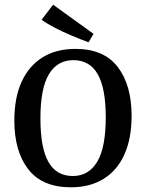

<svg xmlns="http://www.w3.org/2000/svg" viewBox="-20 -788 622 817"><path d="M282 9Q160 9 100.5 -67.5Q41 -144 41 -275Q41 -373 72.5 -441Q104 -509 162 -544.5Q220 -580 301 -580Q422 -580 481 -503Q540 -426 540 -295Q540 -199 509.5 -131Q479 -63 421 -27Q363 9 282 9ZM292 -532Q224 -532 188 -472Q152 -412 152 -284Q152 -159 186 -99Q220 -39 290 -39Q357 -39 393.5 -99.5Q430 -160 430 -289Q430 -412 396 -472Q362 -532 292 -532ZM378 -644 357 -608Q324 -620 286 -636Q248 -652 214 -669.5Q180 -687 157 -704L206 -768Z"/></svg>

Font: Yrsa Medium
Style: Regular
Weight: 500
Designer: Anna Giedrys (Yrsa+Rasa design), David Brezina (Yrsa art-direction, Rasa art-direction, design)
Foundry: Rosetta Type Foundry
Version: Version 2.004